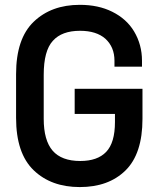

<svg xmlns="http://www.w3.org/2000/svg" viewBox="-20 -739 650 787"><path d="M118.2 -41Q45.9 -110.4 45.9 -255.9V-435.1Q45.9 -580.6 118.2 -649.9Q190.4 -719.2 307.1 -719.2Q383.3 -719.2 439.9 -690.9Q499 -661.6 529.8 -609.9Q562 -555.7 562 -490.2V-465.8H449.2V-490.2Q449.2 -545.9 412.1 -580.1Q375 -612.8 308.1 -612.8Q233.4 -612.8 196.8 -571.8Q159.2 -531.2 159.2 -432.1V-252Q159.2 -163.6 195.8 -121.3Q232.4 -79.1 309.1 -79.1Q379.4 -79.1 415 -116.2Q451.2 -153.8 451.2 -238.8V-272H286.1V-375H564V-252Q564 -108.4 494.1 -40Q424.8 27.8 307.1 27.8Q189.9 27.8 118.2 -41Z"/></svg>

Font: D-DIN-PRO SemiBold
Style: Bold
Weight: 600
Designer: datto
Foundry: CyberFei
Version: Version 1.000;hotconv 1.0.109;makeotfexe 2.5.65596